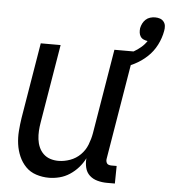

<svg xmlns="http://www.w3.org/2000/svg" viewBox="-50 -708 678 761"><g transform="rotate(5 289.0 -327.0)"><path d="M172 8Q146 8 121.5 0Q97 -8 80 -25.5Q63 -43 53 -66Q43 -89 39.5 -114.5Q36 -140 38 -166.5Q40 -193 44 -219L94 -520H173L121 -208Q118 -191 117 -174Q116 -157 118 -140.5Q120 -124 126.5 -109Q133 -94 144.5 -83Q156 -72 171.5 -67Q187 -62 204 -62Q227 -62 250.5 -70.5Q274 -79 291.5 -96.5Q309 -114 318 -137Q327 -160 331 -183L387 -520H466L394 -87Q393 -82 394 -77Q395 -72 397.5 -68.5Q400 -65 405 -63.5Q410 -62 415 -62H436L435 8H403Q384 8 365.5 3Q347 -2 334 -14Q321 -26 316.5 -44.5Q312 -63 314 -82Q304 -62 289 -45Q274 -28 255 -15.5Q236 -3 214.5 2.5Q193 8 172 8ZM415 -450 401 -496Q417 -500 433 -506Q449 -512 464 -520.5Q479 -529 492.5 -540.5Q506 -552 515 -566Q507 -567 499 -570.5Q491 -574 486.5 -581Q482 -588 481 -596.5Q480 -605 481 -614Q483 -624 487.5 -633Q492 -642 499.5 -649Q507 -656 517 -659Q527 -662 537 -662Q547 -662 556 -659Q565 -656 571 -648.5Q577 -641 578 -631.5Q579 -622 577 -612Q572 -583 558 -555.5Q544 -528 521.5 -507Q499 -486 471.5 -472Q444 -458 415 -450Z"/></g></svg>

Font: Iosevka Term Curly
Style: Italic
Weight: 400
Italic angle: -9°
Designer: Belleve Invis
Foundry: Belleve Invis
Version: Version 32.3.0